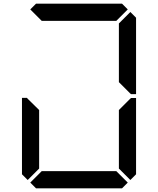

<svg xmlns="http://www.w3.org/2000/svg" viewBox="-20 -1020 856 1040"><path d="M672 -31 641 0H175L144 -31L206 -93H610ZM130 -45 99 -76V-490H126L130 -485L192 -424V-107ZM144 -969 175 -1000H641L672 -969L610 -907H206ZM686 -955 717 -924V-510H690L685 -514L624 -575V-893ZM685 -485 690 -489H717V-76L686 -45L624 -107V-424Z"/></svg>

Font: seg115
Style: Regular
Weight: 400
Designer: Keshikan(Twitter:@keshinomi_88pro)
Version: seg115 Version 0.46